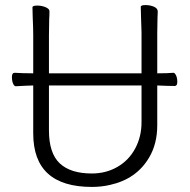

<svg xmlns="http://www.w3.org/2000/svg" viewBox="-20 -724 750 757"><path d="M342 13Q111 13 111 -198V-387L81 -386L43 -384H42Q36 -384 31.5 -394.5Q27 -405 27 -421Q27 -437 38 -437Q72 -435 106 -435H111V-586Q111 -613 109 -655L108 -695Q108 -702 126.5 -702Q145 -702 160 -695.5Q175 -689 175 -680Q175 -662 174 -649Q174 -649 173 -584V-435H538V-595L536 -658L535 -697Q535 -704 553.5 -704Q572 -704 587 -697.5Q602 -691 602 -678.5Q602 -666 601 -654Q601 -654 600 -594V-435H605Q641 -435 663 -437H664Q669 -437 674 -427Q679 -417 679 -401Q679 -385 669 -385Q645 -385 600 -387V-230Q600 -157 568 -103Q518 -18 414 5Q380 13 342 13ZM342 -40Q398 -40 443 -66Q488 -92 513 -138.5Q538 -185 538 -242V-387H173V-210Q173 -120 215.5 -80Q258 -40 342 -40ZM38 -437Z"/></svg>

Font: LXGW WenKai TC Light
Style: Regular
Weight: 300
Designer: LXGW / Fontworks Inc.
Foundry: LXGW / Fontworks Inc.
Version: Version 1.330